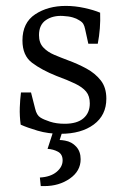

<svg xmlns="http://www.w3.org/2000/svg" viewBox="-20 -443 423 650"><path d="M50 -21Q46 -51 47 -79Q48 -107 51 -130H85L99 -75Q104 -53 117 -45Q128 -38 149.5 -31Q171 -24 199 -24Q241 -24 262.5 -42.5Q284 -61 284 -93Q284 -118 271.5 -133Q259 -148 234 -160Q209 -172 171 -186Q121 -206 88.5 -230.5Q56 -255 56 -306Q56 -366 99 -394.5Q142 -423 203 -423Q234 -423 266 -416Q298 -409 319 -400Q320 -373 318 -347Q316 -321 311 -295H279L268 -345Q266 -355 262 -362Q258 -369 247 -375Q240 -380 226.5 -384Q213 -388 193 -389Q159 -391 135.5 -375Q112 -359 112 -324Q112 -298 126.5 -282.5Q141 -267 163.5 -257.5Q186 -248 210 -239Q243 -227 272.5 -211Q302 -195 321 -171Q340 -147 340 -109Q340 -53 297.5 -21.5Q255 10 185 10Q143 10 107.5 -0.5Q72 -11 50 -21ZM198 -19 182 31Q185 31 190 31.5Q195 32 200 33Q223 37 238 53.5Q253 70 253 96Q253 136 216.5 161.5Q180 187 130 187Q125 187 123 187Q121 187 118 187L115 158Q151 156 171.5 139Q192 122 192 100Q192 79 176 70.5Q160 62 141 61L167 -19Z"/></svg>

Font: Yrsa Light
Style: Regular
Weight: 300
Designer: Anna Giedrys (Yrsa+Rasa design), David Brezina (Yrsa art-direction, Rasa art-direction, design)
Foundry: Rosetta Type Foundry
Version: Version 2.004